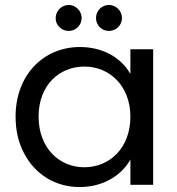

<svg xmlns="http://www.w3.org/2000/svg" viewBox="-20 -747 716 776"><path d="M77 -128C122 -41 205 9 302 9C397 9 471 -38 507 -102V0H599V-548H507V-448C472 -511 399 -557 303 -557C156 -557 43 -444 43 -276C43 -221 54 -171 77 -128ZM136 -276C136 -402 219 -478 321 -478C423 -478 507 -400 507 -275C507 -149 423 -71 321 -71C219 -71 136 -149 136 -276ZM368 -674C368 -645 391 -622 420 -622C449 -622 473 -645 473 -674C473 -703 449 -727 420 -727C391 -727 368 -703 368 -674ZM221 -637C231 -627 243 -622 258 -622C286 -622 310 -645 310 -674C310 -703 286 -727 258 -727C229 -727 205 -703 205 -674C205 -659 210 -647 221 -637Z"/></svg>

Font: Poppins
Style: Regular
Weight: 400
Designer: Ninad Kale (Devanagari), Jonny Pinhorn (Latin)
Foundry: Indian Type Foundry
Version: 4.004